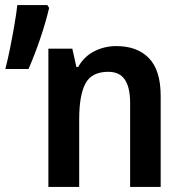

<svg xmlns="http://www.w3.org/2000/svg" viewBox="-20 -734 722 754"><path d="M437 -553Q519 -553 565 -505.5Q611 -458 611 -357V0H491V-330Q491 -390 470.5 -421Q450 -452 405 -452Q340 -452 315.5 -406Q291 -360 291 -266V0H170V-543H264L280 -471H287Q310 -512 350 -532.5Q390 -553 437 -553ZM173 -703Q159 -644 137.5 -581Q116 -518 92 -463H1Q11 -502 20 -547Q29 -592 36.5 -635.5Q44 -679 48 -714H166Z"/></svg>

Font: Noto Sans SemiCondensed SemiBold
Style: Regular
Weight: 600
Width: 4
Designer: Monotype Design Team
Foundry: Monotype Imaging Inc.
Version: Version 2.013; ttfautohint (v1.8.4.7-5d5b)